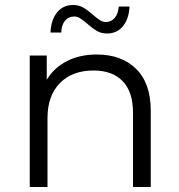

<svg xmlns="http://www.w3.org/2000/svg" viewBox="-20 -748 717 768"><path d="M583 -305V0H512V-298Q512 -380 471 -423Q430 -466 354 -466Q269 -466 219.5 -415.5Q170 -365 170 -276V0H99V-526H167V-429Q196 -477 247.5 -503.5Q299 -530 367 -530Q466 -530 524.5 -472.5Q583 -415 583 -305ZM328 -654Q310 -669 299.5 -675.5Q289 -682 277 -682Q254 -682 240 -665Q226 -648 225 -618H182Q184 -668 208 -698Q232 -728 272 -728Q295 -728 312.5 -718Q330 -708 353 -688Q369 -674 380 -667Q391 -660 403 -660Q425 -660 439 -676.5Q453 -693 455 -722H498Q496 -673 472 -643.5Q448 -614 408 -614Q385 -614 367 -624.5Q349 -635 328 -654Z"/></svg>

Font: Montserrat-Regular
Style: Regular
Weight: 400
Version: Version 7.200